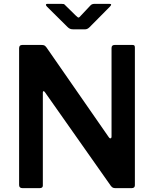

<svg xmlns="http://www.w3.org/2000/svg" viewBox="-20 -975 798 995"><path d="M667 -742H574C563.3 -742 558 -736.7 558 -726V-268C558 -261.3 556 -258 552 -258C548.7 -258 545.7 -260.3 543 -265L221 -729C217 -734.3 213.3 -737.8 210 -739.5C206.7 -741.2 201.7 -742 195 -742H95C84.3 -742 79 -736.3 79 -725V-16C79 -5.3 85 0 97 0H185C196.3 0 202 -4.3 202 -13V-16V-496C202 -500 203.2 -502.2 205.5 -502.5C207.8 -502.8 210.3 -501 213 -497L555 -11C559 -6.3 562.7 -3.3 566 -2C569.3 -0.7 573.7 0 579 0H662C673.3 0 679 -5 679 -15V-728C679 -733.3 678.2 -737 676.5 -739C674.8 -741 671.7 -742 667 -742ZM470 -955C460.7 -955 453.7 -952.3 449 -947L400 -895C394 -887.7 389.7 -884 387 -884C384.3 -884 379.3 -887.7 372 -895L319 -947C315.7 -951 312.8 -953.3 310.5 -954C308.2 -954.7 304 -955 298 -955H226C220.7 -955 218 -953.3 218 -950C218 -947.3 220 -944 224 -940L330 -835C334 -831 338.2 -828 342.5 -826C346.8 -824 352.7 -823 360 -823H421C429 -823 436.7 -826.7 444 -834L549 -940C553.7 -944.7 556 -948.3 556 -951C556 -953.7 553 -955 547 -955Z"/></svg>

Font: Libre Franklin SemiBold
Style: Regular
Weight: 600
Designer: Pablo Impallari, Rodrigo Fuenzalida
Foundry: Impallari Type
Version: Version 1.002; ttfautohint (v1.5)